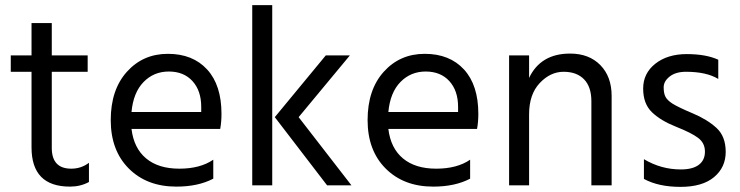

<svg xmlns="http://www.w3.org/2000/svg" viewBox="-20 -723 2885 749"><path d="M253 5Q103 5 103 -148V-443H22V-507H103V-633H182V-507H322V-443H182V-146Q182 -65 258 -65Q297 -65 327 -88V-13Q294 5 253 5Z M493 -286H765V-306Q765 -369 731 -406.5Q697 -444 638.5 -444Q580 -444 540 -403Q500 -362 493 -286ZM668 5Q553 5 482.5 -65.5Q412 -136 412 -254.5Q412 -373 475 -443Q538 -513 635 -513Q732 -513 788 -452Q844 -391 844 -279Q844 -247 839 -220H493Q502 -145 550 -105Q598 -65 679.5 -65Q761 -65 812 -100V-26Q753 5 668 5Z M1145 -266 1351 0H1256L1052 -266L1251 -507H1345ZM1042 0H964V-703H1042Z M1495 -286H1767V-306Q1767 -369 1733 -406.5Q1699 -444 1640.5 -444Q1582 -444 1542 -403Q1502 -362 1495 -286ZM1670 5Q1555 5 1484.5 -65.5Q1414 -136 1414 -254.5Q1414 -373 1477 -443Q1540 -513 1637 -513Q1734 -513 1790 -452Q1846 -391 1846 -279Q1846 -247 1841 -220H1495Q1504 -145 1552 -105Q1600 -65 1681.5 -65Q1763 -65 1814 -100V-26Q1755 5 1670 5Z M2366 0H2287V-328Q2287 -384 2258.5 -413.5Q2230 -443 2178.5 -443Q2127 -443 2085.5 -399Q2044 -355 2044 -277V0H1966V-507H2044V-419Q2089 -514 2204 -514Q2278 -514 2322 -469Q2366 -424 2366 -349Z M2492 -25V-102Q2559 -62 2636 -62Q2682 -62 2706 -80Q2730 -98 2730 -131.5Q2730 -165 2703.5 -185Q2677 -205 2617.5 -228.5Q2558 -252 2523.5 -285Q2489 -318 2489 -377.5Q2489 -437 2536.5 -474.5Q2584 -512 2659 -512Q2734 -512 2782 -490V-415Q2736 -443 2656 -443Q2616 -443 2592.5 -424.5Q2569 -406 2569 -382.5Q2569 -359 2576 -345.5Q2583 -332 2603 -319Q2627 -304 2683 -280.5Q2739 -257 2775 -224Q2811 -191 2811 -130.5Q2811 -70 2765.5 -32Q2720 6 2634.5 6Q2549 6 2492 -25Z"/></svg>

Font: Hind Kochi
Style: Regular
Weight: 400
Designer: Dhruvi Tolia
Foundry: Indian Type Foundry
Version: Version 0.702;PS 1.0;hotconv 1.0.81;makeotf.lib2.5.63406